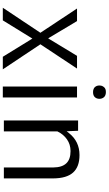

<svg xmlns="http://www.w3.org/2000/svg" viewBox="277 -1062 776 1371"><g transform="rotate(90 665.5 -376.0)"><path d="M253.4 -331.5 246.9 -342.1 130 -537.5H40.3L211.1 -279.6L213.6 -275.6L210.6 -271.5L34.8 -7.6H124.9L248.4 -208.1L254.9 -218.6L261.5 -208.1L384.9 -7.6H474.6L298.7 -271.5L295.7 -275.6L298.2 -279.6L469 -537.5H378.3L259.9 -342.1Z M675.6 -537.5H597.5V-7.6H675.6ZM592.9 -679.1C595 -673.6 598 -669 602 -664.5C605.5 -660.5 610.6 -657.4 616.6 -655.4C622.2 -652.9 629.2 -651.9 637.3 -651.9C652.9 -651.9 665 -655.9 673 -664.5C681.1 -673 685.1 -684.1 685.1 -697.2C685.1 -710.3 681.1 -721.4 673 -730.5C665 -739 652.9 -743.6 637.3 -743.6C629.2 -743.6 622.2 -742.6 616.6 -740.6C610.6 -738 605.5 -735 602 -730.5C600 -728 598.5 -725.9 597 -723.4C595.5 -720.9 594 -718.4 592.9 -715.9C591.9 -712.8 591.4 -709.8 590.9 -706.8C590.4 -703.8 589.9 -700.8 589.9 -697.2C589.9 -690.7 590.9 -684.6 592.9 -679.1Z M839.8 -545.1V-15.1H917.9V-396V-397.5L918.9 -399.5C932 -426.7 950.6 -448.9 974.3 -465.5C998.5 -482.6 1026.7 -491.2 1058.4 -491.2C1097.7 -491.2 1127 -481.1 1146.1 -460.5C1165.2 -440.3 1174.8 -409.6 1175.3 -368.3V-15.1H1253.4V-367.8C1252.9 -431.2 1239.3 -478.6 1211.6 -509.3C1183.9 -540.1 1142.6 -555.2 1086.6 -555.2C1021.7 -555.2 969.3 -530 929.5 -479.6L916.9 -463.5L915.9 -483.6L913.4 -545.1Z"/></g></svg>

Font: Vazir FD Light
Style: Regular
Weight: 300
Foundry: DejaVu fonts team - Redesigned by Saber Rastikerdar
Version: Version 21.10;October 20, 2019;FontCreator 12.0.0.2547 64-bi